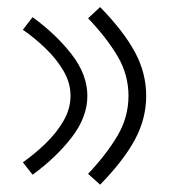

<svg xmlns="http://www.w3.org/2000/svg" viewBox="-20 -582 466 529"><path d="M382.8 -317.9Q382.8 -254.9 351.6 -197Q320.3 -139.2 255.9 -73.2L222.7 -103Q273.4 -156.7 303.7 -208Q334 -259.3 334 -317.9Q334 -376.5 303.7 -427.5Q273.4 -478.5 222.7 -531.7L255.9 -562.5Q320.3 -496.6 351.6 -438.7Q382.8 -380.9 382.8 -317.9ZM220.7 -317.9Q220.7 -259.3 177.5 -203.4Q134.3 -147.5 69.8 -100.6L43 -134.8Q76.2 -158.2 106.2 -187.3Q136.2 -216.3 155.3 -249.5Q174.3 -282.7 174.3 -317.9Q174.3 -353.5 155.3 -386.2Q136.2 -418.9 106.2 -448Q76.2 -477.1 43 -500L69.8 -534.7Q134.3 -487.8 177.5 -432.1Q220.7 -376.5 220.7 -317.9Z"/></svg>

Font: Estedad-FD Light
Style: Regular
Weight: 300
Designer: Amin Abedi
Version: Version 7.3